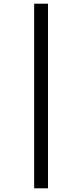

<svg xmlns="http://www.w3.org/2000/svg" viewBox="-20 -783 445 1040"><path d="M165 -763H240V237H165Z"/></svg>

Font: Noto Sans Georgian ExtraCondensed
Style: Regular
Weight: 400
Width: 2
Designer: Monotype Design Team, Akaki Razmadze
Foundry: Google LLC
Version: Version 2.005; ttfautohint (v1.8.4.7-5d5b)